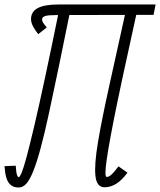

<svg xmlns="http://www.w3.org/2000/svg" viewBox="-22 -820 712 854"><path d="M-2 -81 48 -83Q50 -52 53.5 -42Q57 -32 61 -32Q66 -32 74.5 -52.5Q83 -73 96.5 -123Q110 -173 130.5 -260Q151 -347 179.5 -480Q208 -613 246 -800H296Q265 -646 240 -525.5Q215 -405 195.5 -315Q176 -225 159 -162Q142 -99 126.5 -60Q111 -21 95.5 -3.5Q80 14 61 14Q39 14 25.5 2.5Q12 -9 6 -30Q0 -51 -2 -81ZM670 -800 661 -754 227 -753Q192 -753 178.5 -748.5Q165 -744 165 -733Q165 -727 169.5 -719.5Q174 -712 186 -698L148 -668Q132 -688 124 -704.5Q116 -721 116 -735Q116 -768 146 -784Q176 -800 237 -800ZM505 -80 545 -52Q519 -17 494 -2Q469 13 443 13Q408 13 402.5 -37.5Q397 -88 414 -189Q431 -290 465 -443Q499 -596 544 -800H594Q565 -666 541 -557Q517 -448 499.5 -363Q482 -278 470.5 -216Q459 -154 453 -113Q447 -72 447 -52.5Q447 -33 453 -33Q463 -33 475 -44.5Q487 -56 505 -80Z"/></svg>

Font: Victor Mono Thin
Style: Italic
Weight: 100
Italic angle: -12°
Monospace: yes
Designer: Rune Bjørnerås
Version: Version 1.561;gftools[0.9.30]